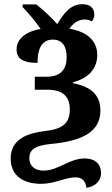

<svg xmlns="http://www.w3.org/2000/svg" viewBox="-20 -680 534 916"><path d="M392 216C429 211 462 188 462 145C462 106 437 76 384 76C309 76 259 134 187 134C150 134 120 115 120 74C120 31 153 14 221 7C372 -7 459 -50 459 -153C459 -229 411 -267 329 -283V-288C401 -306 444 -352 444 -418C444 -485 396 -529 311 -543C330 -570 354 -587 385 -587C396 -587 408 -584 418 -578C427 -588 430 -602 430 -610C430 -642 410 -660 372 -660C312 -660 280 -608 253 -565C225 -596 192 -629 153 -659H88V-646C109 -625 147 -581 174 -542C88 -527 59 -483 59 -445C59 -406 81 -380 159 -380C159 -440 175 -491 232 -491C280 -491 298 -455 298 -408C298 -355 275 -314 203 -314H146V-252H204C278 -252 313 -222 313 -157C313 -90 276 -64 196 -55C121 -46 31 -22 31 76C31 167 103 197 176 197C241 197 293 166 341 166C375 166 390 189 392 216Z"/></svg>

Font: Noto Serif SemiCondensed
Style: Bold
Weight: 700
Width: 4
Designer: Monotype Design Team
Foundry: Monotype Imaging Inc.
Version: Version 2.015